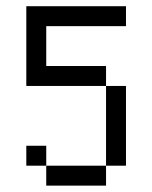

<svg xmlns="http://www.w3.org/2000/svg" viewBox="-20 -582 478 602"><path d="M62.5 -125H125V-62.5H62.5ZM125 -62.5H312.5V0H125ZM312.5 -312.5H375V-62.5H312.5ZM62.5 -562.5H375V-500H125V-375H312.5V-312.5H62.5Z"/></svg>

Font: Pixel Operator
Style: Regular
Weight: 400
Designer: Jayvee Enaguas (HarvettFox96)
Version: 2016.04.25